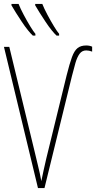

<svg xmlns="http://www.w3.org/2000/svg" viewBox="-20 -951 486 971"><path d="M416 -696Q395 -696 382.5 -679Q370 -662 361.5 -632.5Q353 -603 344 -567L205 0H172L0 -714H27L155 -185Q166 -140 171.5 -116Q177 -92 181 -75.5Q185 -59 189 -35Q195 -64 200.5 -89.5Q206 -115 214 -149L317 -570Q332 -630 344 -662.5Q356 -695 372.5 -708Q389 -721 416 -721Q433 -721 446 -715V-690Q430 -696 416 -696ZM194 -931Q203 -908 220 -876Q237 -844 253.5 -817Q270 -790 279 -780V-771H266Q256 -780 241 -798.5Q226 -817 210.5 -840.5Q195 -864 181 -886Q167 -908 158 -924V-931ZM74 -931Q83 -908 100 -876Q117 -844 133.5 -817Q150 -790 159 -780V-771H146Q136 -780 121 -798.5Q106 -817 90.5 -840.5Q75 -864 61 -886Q47 -908 38 -924V-931Z"/></svg>

Font: Noto Sans ExtraCondensed Thin
Style: Regular
Weight: 100
Width: 2
Designer: Monotype Design Team
Foundry: Monotype Imaging Inc.
Version: Version 2.013; ttfautohint (v1.8.4.7-5d5b)